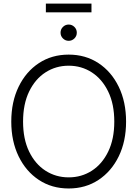

<svg xmlns="http://www.w3.org/2000/svg" viewBox="-20 -1043 768 1073"><path d="M363.8 10.3Q269.5 10.3 197.3 -37.4Q125 -85 84 -169.4Q43 -253.9 43 -363.3Q43 -473.6 84 -558.1Q125 -642.6 197.3 -690.2Q269.5 -737.8 363.8 -737.8Q458 -737.8 530.3 -690.2Q602.5 -642.6 643.6 -558.1Q684.6 -473.6 684.6 -363.3Q684.6 -253.4 643.6 -169.2Q602.5 -85 530.3 -37.4Q458 10.3 363.8 10.3ZM363.8 -51.8Q435.5 -51.8 493.2 -88.9Q550.8 -126 584.7 -195.8Q618.7 -265.6 618.7 -363.3Q618.7 -461.4 584.7 -531.2Q550.8 -601.1 493.2 -638.4Q435.5 -675.8 363.8 -675.8Q292.5 -675.8 234.6 -638.7Q176.8 -601.6 142.8 -531.5Q108.9 -461.4 108.9 -363.3Q108.9 -266.1 142.6 -196.3Q176.3 -126.5 234.1 -89.1Q292 -51.8 363.8 -51.8ZM491.2 -1022.9V-974.1H236.3V-1022.9ZM363.8 -814.9Q345.2 -814.9 331.8 -828.1Q318.4 -841.3 318.4 -860.4Q318.4 -879.4 331.8 -892.6Q345.2 -905.8 363.8 -905.8Q382.3 -905.8 395.8 -892.6Q409.2 -879.4 409.2 -860.4Q409.2 -841.3 395.8 -828.1Q382.3 -814.9 363.8 -814.9Z"/></svg>

Font: Inter Display Light
Style: Regular
Weight: 300
Designer: Rasmus Andersson
Foundry: rsms
Version: Version 4.000;git-a52131595